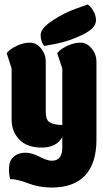

<svg xmlns="http://www.w3.org/2000/svg" viewBox="-20 -725 484 860"><path d="M178 -519Q162 -539 162 -568.5Q162 -598 215 -633Q268 -668 320 -686L373 -705Q377 -702 383 -697Q389 -692 399.5 -673.5Q410 -655 410 -634Q410 -599 352 -570.5Q294 -542 236 -530ZM212 -5Q259 -5 259 -64V-111Q233 -64 167 -64Q101 -64 66.5 -100Q32 -136 32 -189V-418L10 -487Q24 -505 54.5 -519.5Q85 -534 114 -534Q143 -534 164 -508Q185 -482 185 -449V-223Q185 -188 202.5 -177Q220 -166 259 -165V-418L236 -487Q250 -505 281 -519.5Q312 -534 340.5 -534Q369 -534 390.5 -508Q412 -482 412 -449V-99Q412 6 361.5 60.5Q311 115 211 115Q155 115 105.5 96Q56 77 25 77Q20 52 20 34Q20 16 25 0.5Q30 -15 48 -28Q66 -41 94 -41Q122 -41 157 -23Q192 -5 212 -5Z"/></svg>

Font: Chela One Cyrilic
Style: Regular
Weight: 400
Designer: Miguel Hernandez
Foundry: LatinoType
Version: Version 1.001